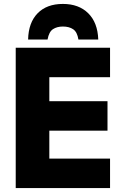

<svg xmlns="http://www.w3.org/2000/svg" viewBox="-20 -957 640 977"><path d="M60 0V-714H540V-564H231V-442H527V-292H231V-150H540V0ZM300 -937Q381 -937 429 -889.5Q477 -842 480 -756H379Q373 -794 352.5 -808Q332 -822 300 -822Q270 -822 249.5 -808.5Q229 -795 222 -756H123Q125 -842 171.5 -889.5Q218 -937 300 -937Z"/></svg>

Font: Noto Sans Mono Black
Style: Regular
Weight: 900
Designer: Monotype Design Team
Foundry: Monotype Imaging Inc.
Version: Version 2.014